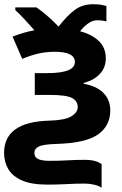

<svg xmlns="http://www.w3.org/2000/svg" viewBox="-21 -680 584 919"><path d="M425.3 -659.7Q449.7 -659.7 465.1 -656.7Q480.5 -653.8 488.3 -651.4V-577.1Q481.9 -579.6 469.5 -581.3Q457 -583 443.4 -583Q422.9 -583 401.4 -568.1Q379.9 -553.2 362.3 -530.3Q418.9 -515.6 452.1 -483.6Q485.4 -451.7 485.4 -400.9Q485.4 -356 456.5 -325.7Q427.7 -295.4 379.9 -283.2V-278.8Q440.9 -268.6 473.9 -235.4Q506.8 -202.1 506.8 -151.4Q506.8 -77.6 448 -36.4Q389.2 4.9 251 8.8Q186 10.7 164.8 21.2Q143.6 31.7 143.6 51.8Q143.6 72.8 161.6 81.3Q179.7 89.8 216.8 89.8Q263.2 89.8 303.5 87.4Q343.8 85 380.9 85Q414.1 85 434.1 90.8Q454.1 96.7 465.3 105.5V219.2Q454.6 210 431.2 204.3Q407.7 198.7 384.3 198.7Q341.3 198.7 298.8 201.2Q256.3 203.6 204.6 203.6Q128.9 203.6 83.5 183.3Q38.1 163.1 18.3 128.7Q-1.5 94.2 -1.5 52.2Q-1.5 -96.7 214.4 -102.5Q290 -104.5 320.6 -123.3Q351.1 -142.1 351.1 -167Q351.1 -196.8 323.2 -211.2Q295.4 -225.6 219.7 -225.6H145.5V-330.1H207Q337.4 -330.1 337.4 -383.3Q337.4 -432.1 241.2 -432.1Q199.7 -432.1 162.8 -423.6Q126 -415 85.4 -398.4L39.1 -504.9Q91.8 -525.4 143.6 -535.2Q121.6 -560.1 95.9 -587.9Q70.3 -615.7 52.2 -631.8V-644.5H153.8Q175.8 -629.4 203.6 -605.7Q231.4 -582 259.3 -552.7Q301.3 -606.4 337.6 -633.1Q374 -659.7 425.3 -659.7Z"/></svg>

Font: Lunasima
Style: Bold
Weight: 700
Designer: The DocRepair Project, Monotype Design Team
Foundry: Google
Version: Version 2.009